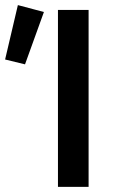

<svg xmlns="http://www.w3.org/2000/svg" viewBox="-32 -732 451 752"><path d="M195 0V-693H315V0ZM66 -480 -12 -499 38 -712 140 -685Z"/></svg>

Font: Ubuntu Sans SemiBold
Style: Regular
Weight: 600
Designer: Dalton Maag Ltd
Foundry: Dalton Maag Ltd
Version: Version 1.006; ttfautohint (v1.8.4.7-5d5b)